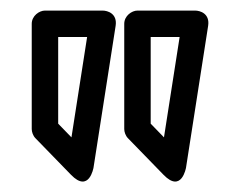

<svg xmlns="http://www.w3.org/2000/svg" viewBox="-20 -795 448 363"><path d="M319.6 -725 290 -535.3 264.9 -561.2V-725ZM373.5 -746.1C377.1 -769.3 358.4 -775 348.8 -775H239.9C229.2 -775 214.9 -765.1 214.9 -750V-551C214.9 -545.7 217.3 -538.3 222 -533.6L289.1 -464.6C323.4 -429.2 331.7 -478.1 331.7 -478.1ZM144.7 -725 115.1 -535.3 90 -561.2V-725ZM198.6 -746.1C202.2 -769.3 183.5 -775 173.9 -775H65C54.3 -775 40 -765.1 40 -750V-551C40 -545.7 42.4 -538.3 47.1 -533.6L114.2 -464.6C148.5 -429.2 156.8 -478.1 156.8 -478.1Z"/></svg>

Font: Asimov
Style: WidOu
Weight: 500
Designer: Google
Version: Version 2.000980; 2014